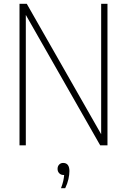

<svg xmlns="http://www.w3.org/2000/svg" viewBox="-20 -760 664 1004"><path d="M82 0V-740H120L509 -58V-740H542V0H504L115 -682V0ZM299 224Q307 203 310.8 186.2Q314.5 169.5 315.5 155H312Q298.5 155 289.8 146Q281 137 281 123Q281 109.5 289.2 100.8Q297.5 92 310 92Q343 92 343 135Q343 153 337.8 176.8Q332.5 200.5 321 224Z"/></svg>

Font: Encode Sans Condensed Condensed Thin
Style: Regular
Weight: 100
Width: 3
Designer: Multiple Designers
Foundry: Impallari Type
Version: Version 3.000; ttfautohint (v1.8.3) -l 8 -r 50 -G 200 -x 14 